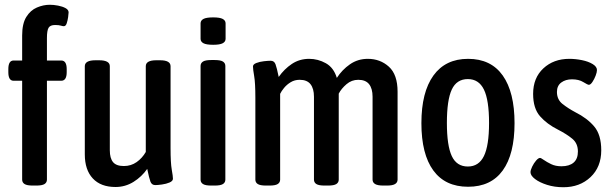

<svg xmlns="http://www.w3.org/2000/svg" viewBox="-20 -777 2572 806"><path d="M118 2Q93 2 83 -4.5Q73 -11 73 -23V-438H37Q15 -438 15 -474V-487Q15 -523 37 -523H73V-628Q73 -678 90.5 -706Q108 -734 135 -745.5Q162 -757 189 -757Q205 -757 223.5 -753.5Q242 -750 255 -743Q268 -736 268 -725Q268 -719 266 -705Q264 -691 260 -679Q256 -667 248 -667Q243 -667 235 -669.5Q227 -672 211 -672Q191 -672 184 -660.5Q177 -649 177 -617V-523H237Q260 -523 260 -487V-474Q260 -438 237 -438H177V-23Q177 -11 167 -4.5Q157 2 132 2Z M465 8Q403 8 369.5 -28Q336 -64 336 -129V-499Q336 -524 381 -524H396Q441 -524 441 -499V-146Q441 -113 454.5 -96.5Q468 -80 500 -80Q530 -80 553.5 -96.5Q577 -113 592 -139V-499Q592 -524 636 -524H652Q696 -524 696 -499V-156Q696 -93 701 -65Q706 -37 706 -27Q706 -17 692 -11Q678 -5 660 -2.5Q642 0 632 0Q617 0 611.5 -14.5Q606 -29 598 -68Q575 -35 540.5 -13.5Q506 8 465 8Z M867 2Q842 2 832 -4.5Q822 -11 822 -23V-500Q822 -512 832 -518.5Q842 -525 867 -525H881Q906 -525 916 -518.5Q926 -512 926 -500V-23Q926 -11 916 -4.5Q906 2 881 2ZM875 -589Q846 -589 834 -595.5Q822 -602 822 -614V-679Q822 -691 834 -697.5Q846 -704 875 -704Q903 -704 915 -697.5Q927 -691 927 -679V-614Q927 -602 915 -595.5Q903 -589 875 -589Z M1097 2Q1072 2 1062 -4.5Q1052 -11 1052 -23V-366Q1052 -429 1047 -457.5Q1042 -486 1042 -498Q1042 -507 1056 -512.5Q1070 -518 1088 -520Q1106 -522 1116 -522Q1131 -522 1136.5 -507.5Q1142 -493 1150 -454Q1173 -487 1205 -508.5Q1237 -530 1278 -530Q1315 -530 1348 -511.5Q1381 -493 1394 -450Q1416 -484 1449 -507Q1482 -530 1524 -530Q1576 -530 1612.5 -497Q1649 -464 1649 -392V-23Q1649 -11 1638.5 -4.5Q1628 2 1604 2H1590Q1565 2 1554.5 -4.5Q1544 -11 1544 -23V-371Q1544 -405 1529.5 -423.5Q1515 -442 1484 -442Q1456 -442 1434.5 -423.5Q1413 -405 1402 -384Q1402 -381 1402 -375V-23Q1402 -11 1392 -4.5Q1382 2 1357 2H1343Q1318 2 1308 -4.5Q1298 -11 1298 -23V-371Q1298 -405 1283.5 -423.5Q1269 -442 1238 -442Q1217 -442 1200.5 -432Q1184 -422 1172.5 -408Q1161 -394 1156 -383V-23Q1156 -11 1146 -4.5Q1136 2 1111 2Z M1945 7Q1849 7 1799 -61.5Q1749 -130 1749 -260Q1749 -390 1799.5 -460Q1850 -530 1945 -530Q2041 -530 2090.5 -460Q2140 -390 2140 -260Q2140 -130 2090.5 -61.5Q2041 7 1945 7ZM1944 -78Q1990 -78 2011.5 -122Q2033 -166 2033 -261Q2033 -357 2011.5 -401Q1990 -445 1944 -445Q1897 -445 1876.5 -401Q1856 -357 1856 -261Q1856 -166 1876.5 -122Q1897 -78 1944 -78Z M2345 9Q2308 9 2276.5 -1Q2245 -11 2226 -25.5Q2207 -40 2207 -54Q2207 -63 2214 -77.5Q2221 -92 2230.5 -103Q2240 -114 2247 -114Q2251 -114 2263 -105.5Q2275 -97 2293.5 -88Q2312 -79 2337 -79Q2370 -79 2388 -94.5Q2406 -110 2406 -141Q2406 -175 2382.5 -194.5Q2359 -214 2322 -233Q2276 -256 2247 -289Q2218 -322 2218 -383Q2218 -450 2261 -490Q2304 -530 2370 -530Q2396 -530 2423 -524.5Q2450 -519 2468 -508Q2486 -497 2486 -483Q2486 -474 2480.5 -459.5Q2475 -445 2467 -433Q2459 -421 2452 -421Q2447 -421 2428.5 -432.5Q2410 -444 2381 -444Q2354 -444 2336 -430.5Q2318 -417 2318 -391Q2318 -359 2341.5 -340.5Q2365 -322 2395 -306Q2445 -281 2474.5 -246Q2504 -211 2504 -146Q2504 -76 2459 -33.5Q2414 9 2345 9Z"/></svg>

Font: Asap Condensed Medium
Style: Regular
Weight: 500
Width: 3
Designer: Pablo Cosgaya
Foundry: Omnibus-Type
Version: Version 3.001; ttfautohint (v1.8.4.7-5d5b)